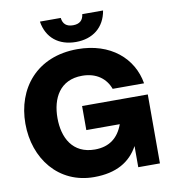

<svg xmlns="http://www.w3.org/2000/svg" viewBox="-99 -1011 992 1108"><g transform="rotate(-10 397.5 -457.0)"><path d="M363 12C494 12 576 -38 623 -124V0H750V-404H365V-263H561C534 -188 481 -144 395 -144C264 -144 213 -245 213 -360C213 -475 264 -576 395 -576C480 -576 534 -532 556 -471H740C715 -621 589 -732 395 -732C155 -732 25 -565 25 -360C25 -155 155 12 363 12ZM210 -926C225 -829 295 -774 395 -774C494 -774 564 -829 580 -926H458C454 -890 433 -872 395 -872C357 -872 336 -890 332 -926Z"/></g></svg>

Font: Aspekta 800
Style: Regular
Weight: 800
Designer: Ivo Dolenc
Version: Version 2.000